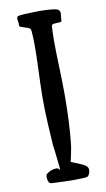

<svg xmlns="http://www.w3.org/2000/svg" viewBox="-86 -788 461 833"><g transform="rotate(-10 144.5 -371.0)"><path d="M195 -374Q195 -312 192.5 -257Q190 -202 185 -156Q185 -151 183 -140Q181 -129 178.5 -116Q176 -103 173.5 -92.5Q171 -82 170 -77Q170 -76 186 -70Q202 -64 219 -56Q236 -48 240 -40Q245 -32 241.5 -19Q238 -6 231 -1Q228 1 211 2Q194 3 171 3Q148 3 125 2Q102 1 86 0.5Q70 0 68 -1Q60 -3 57 -17.5Q54 -32 57 -40Q59 -43 66.5 -48Q74 -53 84.5 -56.5Q95 -60 104.5 -59.5Q114 -59 118 -50Q120 -47 118.5 -62Q117 -77 114.5 -99Q112 -121 110 -139Q108 -157 107 -160Q104 -205 101 -259.5Q98 -314 98 -374Q98 -402 99.5 -440.5Q101 -479 102.5 -520.5Q104 -562 104 -601Q104 -640 101 -669Q100 -677 88 -681.5Q76 -686 64 -689.5Q52 -693 52 -698Q53 -710 50.5 -719.5Q48 -729 52 -738Q54 -740 66.5 -741.5Q79 -743 96.5 -743.5Q114 -744 128.5 -744.5Q143 -745 147 -745Q153 -745 172.5 -744.5Q192 -744 211 -741.5Q230 -739 235 -733Q241 -726 239 -712Q237 -698 237 -687Q238 -682 227 -681.5Q216 -681 204.5 -680Q193 -679 192 -671Q190 -642 190 -602.5Q190 -563 191.5 -520.5Q193 -478 194 -439.5Q195 -401 195 -374Z"/></g></svg>

Font: VLove default
Style: Regular
Weight: 400
Designer: Dr Anirban Mitra
Foundry: Dr Anirban Mitra
Version: Version 1.000